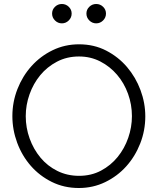

<svg xmlns="http://www.w3.org/2000/svg" viewBox="-20 -937 791 962"><path d="M375 5Q301 5 239.5 -25.5Q178 -56 134 -106.5Q90 -157 66 -222Q42 -287 42 -355Q42 -426 67.5 -491Q93 -556 138 -606Q183 -656 244 -685.5Q305 -715 376 -715Q451 -715 512 -683.5Q573 -652 616.5 -601Q660 -550 684 -485.5Q708 -421 708 -354Q708 -283 682.5 -218Q657 -153 612.5 -103.5Q568 -54 507 -24.5Q446 5 375 5ZM109 -355Q109 -297 128.5 -243Q148 -189 183 -147Q218 -105 267.5 -80.5Q317 -56 376 -56Q437 -56 486 -82Q535 -108 569.5 -150.5Q604 -193 622.5 -246.5Q641 -300 641 -355Q641 -413 621.5 -467Q602 -521 566.5 -562.5Q531 -604 482.5 -629Q434 -654 376 -654Q315 -654 265.5 -628Q216 -602 181.5 -560Q147 -518 128 -464.5Q109 -411 109 -355ZM241 -869Q241 -889 255.5 -903Q270 -917 290 -917Q310 -917 324.5 -903Q339 -889 339 -869Q339 -849 324.5 -834.5Q310 -820 290 -820Q270 -820 255.5 -834.5Q241 -849 241 -869ZM413 -869Q413 -889 427.5 -903Q442 -917 462 -917Q482 -917 496.5 -903Q511 -889 511 -869Q511 -849 496.5 -834.5Q482 -820 462 -820Q442 -820 427.5 -834.5Q413 -849 413 -869Z"/></svg>

Font: Rising Sun Light
Style: Regular
Weight: 300
Designer: Matt McInerney, Pablo Impallari, Rodrigo Fuenzalida (Raleway font), Stephen Hutchings (Greek), Cristiano Sobral (main ch
Foundry: The Rising Sun Project Authors
Version: Version 4.327; ttfautohint (v1.8.4.7-5d5b-dirty)